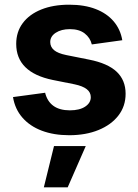

<svg xmlns="http://www.w3.org/2000/svg" viewBox="-20 -567 591 821"><path d="M275.9 11.2Q210 11.2 158.9 -8.1Q107.9 -27.3 75.9 -64Q43.9 -100.6 35.6 -151.9L172.9 -170.4Q182.1 -133.3 208.5 -114.3Q234.9 -95.2 278.8 -95.2Q320.3 -95.2 344.2 -111.1Q368.2 -127 368.2 -151.4Q368.2 -172.4 350.8 -185.8Q333.5 -199.2 298.8 -206.5L205.6 -225.1Q127.4 -241.2 88.4 -279.8Q49.3 -318.4 49.3 -379.4Q49.3 -430.7 77.4 -468.3Q105.5 -505.9 156.5 -526.4Q207.5 -546.9 275.9 -546.9Q341.3 -546.9 389.2 -528.3Q437 -509.8 466.1 -475.6Q495.1 -441.4 502.9 -395L372.6 -377Q365.7 -405.8 342 -424.1Q318.4 -442.4 278.8 -442.4Q242.2 -442.4 218.5 -427Q194.8 -411.6 194.8 -387.2Q194.8 -366.7 210.9 -352.8Q227.1 -338.9 263.7 -331.5L361.3 -312Q440.4 -296.4 478.8 -260.3Q517.1 -224.1 517.1 -166Q517.1 -112.8 486.3 -73Q455.6 -33.2 401.1 -11Q346.7 11.2 275.9 11.2ZM167.5 233.9 210.9 57.6H346.7L269.5 233.9Z"/></svg>

Font: Inter 18pt
Style: Bold
Weight: 700
Designer: Rasmus Andersson
Foundry: rsms
Version: Version 4.001;git-66647c0bb